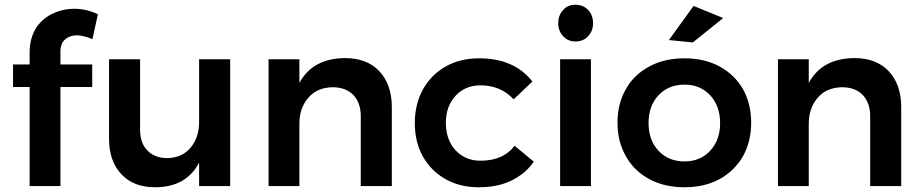

<svg xmlns="http://www.w3.org/2000/svg" viewBox="-20 -785 3887 810"><path d="M255 -619C268 -630 284 -636 304 -636C321 -636 343 -631 370 -620L393 -725C361 -740 328 -748 295 -748C261 -748 230 -741 201 -727C172 -713 148 -692 131 -665C114 -637 105 -603 105 -564V-513H35V-418H105V0H235V-418H369V-513H235V-568C235 -591 242 -608 255 -619Z M951 -535H820V-271C820 -227 808 -191 784 -162C760 -133 727 -119 686 -118C650 -118 622 -129 602 -150C581 -171 571 -201 571 -238V-535H440V-200C440 -137 457 -87 492 -50C527 -13 574 5 634 5C722 5 784 -30 820 -99V0H951Z M1580 -485C1545 -522 1496 -540 1435 -540C1344 -539 1280 -504 1243 -435V-535H1113V0H1243V-263C1243 -308 1256 -344 1281 -373C1306 -402 1340 -416 1383 -417C1420 -417 1449 -406 1470 -385C1491 -363 1502 -333 1502 -296V0H1633V-334C1633 -397 1615 -448 1580 -485Z M2007 -425C2064 -425 2111 -405 2147 -366L2226 -441C2202 -472 2171 -497 2133 -514C2094 -531 2051 -539 2002 -539C1949 -539 1902 -528 1861 -505C1820 -482 1788 -450 1765 -409C1742 -368 1730 -320 1730 -266C1730 -213 1741 -166 1764 -125C1787 -84 1819 -52 1860 -29C1901 -6 1947 5 2000 5C2052 5 2098 -4 2137 -23C2176 -42 2208 -68 2232 -103L2151 -170C2119 -128 2071 -107 2007 -107C1964 -107 1929 -122 1902 -151C1875 -180 1861 -219 1861 -267C1861 -314 1875 -352 1902 -381C1929 -410 1964 -425 2007 -425Z M2343 -535V0H2473V-535ZM2461 -743C2447 -758 2429 -765 2408 -765C2387 -765 2369 -758 2356 -743C2342 -728 2335 -710 2335 -687C2335 -665 2342 -647 2356 -632C2370 -617 2387 -610 2408 -610C2429 -610 2447 -617 2461 -632C2475 -647 2482 -665 2482 -687C2482 -710 2475 -728 2461 -743Z M3015 -505C2972 -528 2923 -539 2868 -539C2812 -539 2763 -528 2720 -505C2677 -482 2644 -451 2621 -410C2597 -369 2585 -321 2585 -268C2585 -214 2597 -166 2621 -125C2644 -84 2677 -52 2720 -29C2763 -6 2812 5 2868 5C2923 5 2972 -6 3015 -29C3057 -52 3090 -84 3114 -125C3137 -166 3149 -214 3149 -268C3149 -321 3137 -369 3114 -410C3090 -451 3057 -482 3015 -505ZM2758 -383C2786 -413 2823 -428 2868 -428C2912 -428 2948 -413 2976 -383C3004 -353 3018 -314 3018 -266C3018 -218 3004 -179 2976 -149C2948 -119 2912 -104 2868 -104C2823 -104 2786 -119 2758 -149C2730 -179 2716 -218 2716 -266C2716 -314 2730 -353 2758 -383ZM2906 -760 2802 -616 2903 -606 3031 -709Z M3729 -485C3694 -522 3645 -540 3584 -540C3493 -539 3429 -504 3392 -435V-535H3262V0H3392V-263C3392 -308 3405 -344 3430 -373C3455 -402 3489 -416 3532 -417C3569 -417 3598 -406 3619 -385C3640 -363 3651 -333 3651 -296V0H3782V-334C3782 -397 3764 -448 3729 -485Z"/></svg>

Font: Argentum Sans Medium
Style: Regular
Weight: 500
Designer: Julieta Ulanovsky
Foundry: Julieta Ulanovsky
Version: Version 5.001;January 29, 2019;FontCreator 11.5.0.2425 64-bi